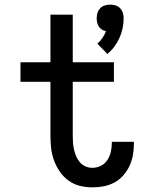

<svg xmlns="http://www.w3.org/2000/svg" viewBox="-20 -798 640 826"><path d="M442 -566 399 -610Q411 -621 420.5 -634.5Q430 -648 436 -664Q426 -666 418 -671Q410 -676 405 -684Q400 -692 398 -701Q396 -710 396 -720Q396 -732 399.5 -743Q403 -754 411 -762.5Q419 -771 430.5 -774.5Q442 -778 454 -778Q466 -778 477.5 -774.5Q489 -771 497 -762.5Q505 -754 508.5 -743Q512 -732 512 -720Q512 -698 507.5 -676.5Q503 -655 494 -635Q485 -615 472 -597.5Q459 -580 442 -566ZM377 8Q350 8 323.5 1.5Q297 -5 275 -21Q253 -37 237.5 -59.5Q222 -82 212.5 -107.5Q203 -133 200 -160Q197 -187 197 -214V-446H68V-530H197V-735H293V-530H470V-446H293V-214Q293 -199 294 -184Q295 -169 298.5 -154Q302 -139 308 -125Q314 -111 324 -99.5Q334 -88 348 -82Q362 -76 377 -76Q396 -76 413.5 -84.5Q431 -93 441.5 -109Q452 -125 456.5 -144Q461 -163 461 -182Q461 -183 461 -184.5Q461 -186 461 -188H556Q556 -185 556 -182.5Q556 -180 556 -177Q556 -153 551.5 -129Q547 -105 536.5 -83Q526 -61 509.5 -42.5Q493 -24 471.5 -12.5Q450 -1 426 3.5Q402 8 377 8Z"/></svg>

Font: Iosevka Slab Medium Extended
Style: Regular
Weight: 500
Width: 7
Monospace: yes
Designer: Belleve Invis
Foundry: Belleve Invis
Version: Version 11.1.1; ttfautohint (v1.8.3)